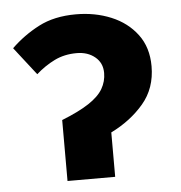

<svg xmlns="http://www.w3.org/2000/svg" viewBox="-43 -549 557 590"><g transform="rotate(-5 235.5 -254.0)"><path d="M142 0V-188Q195 -209 226 -229.5Q257 -250 270 -272.5Q283 -295 283 -321Q283 -352 260.5 -370.5Q238 -389 204 -389Q166 -389 135.5 -374Q105 -359 78 -335L11 -421Q49 -458 97 -483Q145 -508 212 -508Q271 -508 320.5 -487.5Q370 -467 400 -427Q430 -387 430 -329Q430 -261 390 -214Q350 -167 289 -137V0Z"/></g></svg>

Font: Source Sans 3
Style: Bold
Weight: 700
Designer: Paul D. Hunt
Foundry: Adobe
Version: Version 3.052;hotconv 1.1.0;makeotfexe 2.6.0